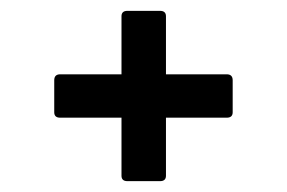

<svg xmlns="http://www.w3.org/2000/svg" viewBox="-20 -478 529 354"><path d="M215 -144Q204 -144 204 -154V-261H91Q80 -261 80 -271V-330Q80 -341 91 -341H204V-448Q204 -458 215 -458H275Q286 -458 286 -448V-341H398Q409 -341 409 -330V-271Q409 -261 398 -261H286V-154Q286 -144 275 -144Z"/></svg>

Font: Sofia Sans Condensed SemiBold
Style: Regular
Weight: 600
Designer: Botio Nikoltchev, Ani Petrova
Foundry: lettersoup
Version: Version 4.101